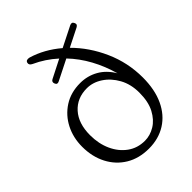

<svg xmlns="http://www.w3.org/2000/svg" viewBox="-212 -832 948 948"><g transform="rotate(-45 262.5 -358.0)"><path d="M490.5 -259.5Q490.5 -175 462.2 -114.5Q434 -54 382.8 -21.8Q331.5 10.5 263.5 10.5Q195 10.5 144 -20.2Q93 -51 64.8 -105.2Q36.5 -159.5 36.5 -229.5Q36.5 -292.5 63 -344.5Q89.5 -396.5 138 -427.8Q186.5 -459 252 -459Q302.5 -459 345.2 -435Q388 -411 416.5 -362.5Q398 -429 366 -487.8Q334 -546.5 289.5 -593L183 -539.5Q167.5 -531.5 161.5 -546Q154.5 -561.5 169 -569L264.5 -617.5Q214 -663.5 152.5 -691.5Q134.5 -700 138.5 -714.5Q142.5 -729.5 164.5 -724.5Q243.5 -701 313 -642L419.5 -695.5Q435.5 -703 442 -688Q449.5 -673.5 433.5 -665.5L339 -618Q407 -550.5 448.8 -456.8Q490.5 -363 490.5 -259.5ZM104.5 -242Q104.5 -182.5 126.2 -134.8Q148 -87 186.8 -59Q225.5 -31 277 -31Q313.5 -31 347.5 -51.5Q381.5 -72 403.5 -113.5Q425.5 -155 425.5 -218.5Q425.5 -277.5 400.8 -322.2Q376 -367 337.5 -392.2Q299 -417.5 257 -417.5Q188.5 -417.5 146.5 -370.8Q104.5 -324 104.5 -242Z"/></g></svg>

Font: Fraunces 72pt SuperSoft Light
Style: Regular
Weight: 300
Version: Version 1.000;[0bf87f6ff]